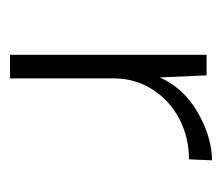

<svg xmlns="http://www.w3.org/2000/svg" viewBox="-50 -392 442 382"><g transform="rotate(90 171.0 -201.0)"><path d="M299 -402 297 -356Q253 -356 216 -336.5Q179 -317 157.5 -282.5Q136 -248 136 -207V0H89V-391H130L134 -298Q155 -345 203 -373Q251 -401 299 -402Z"/></g></svg>

Font: Josefin Sans Light
Style: Regular
Weight: 300
Designer: Santiago Orozco
Foundry: Typemade
Version: Version 2.000